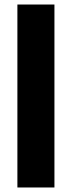

<svg xmlns="http://www.w3.org/2000/svg" viewBox="-20 -830 311 850"><path d="M57 0V-810H221V0Z"/></svg>

Font: Oswald SemiBold
Style: Regular
Weight: 600
Designer: Vernon Adams
Foundry: Vernon Adams
Version: Version 4.100; ttfautohint (v1.8.1.43-b0c9)